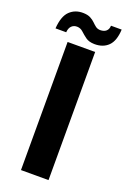

<svg xmlns="http://www.w3.org/2000/svg" viewBox="-171 -794 565 845"><g transform="rotate(20 112.0 -372.0)"><path d="M44.5 0V-600H173.5V0ZM199.5 -732.5H249.5Q247 -679 222.8 -655Q198.5 -631 158 -631.5Q132 -632 116.8 -643.2Q101.5 -654.5 89.5 -665.8Q77.5 -677 62 -677.5Q46 -678 35.8 -668Q25.5 -658 24 -638H-26Q-22 -696 3.2 -720.2Q28.5 -744.5 66.5 -743.5Q87.5 -743 100.2 -736.2Q113 -729.5 122 -720.5Q131 -711.5 139.5 -705Q148 -698.5 160.5 -698Q179 -698 189 -707Q199 -716 199.5 -732.5Z"/></g></svg>

Font: Big Shoulders Stencil Display Thin ExtraBold
Style: Regular
Weight: 800
Version: Version 2.001